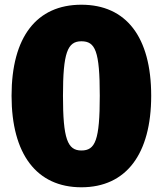

<svg xmlns="http://www.w3.org/2000/svg" viewBox="-20 -772 690 814"><path d="M325 -752C135 -752 29 -615 29 -366C29 -119 135 22 325 22C515 22 621 -119 621 -366C621 -615 515 -752 325 -752ZM325 -597C384 -597 403 -556 403 -366C403 -177 384 -134 325 -134C266 -134 247 -184 247 -366C247 -548 266 -597 325 -597Z"/></svg>

Font: Glow Sans SC Normal Heavy
Style: Regular
Weight: 900
Designer: Ryoko NISHIZUKA (kana, bopomofo & ideographs); Paul D. Hunt (Latin, Greek & Cyrillic); Sandoll Communications, Soo-young
Version: Version 0.93